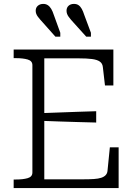

<svg xmlns="http://www.w3.org/2000/svg" viewBox="-20 -964 690 984"><path d="M412 -887 446 -796V-776H422L357 -848Q342 -864 331.5 -878.5Q321 -893 321 -909Q321 -925 331.5 -934.5Q342 -944 359 -944Q373 -944 382.5 -937.5Q392 -931 399 -918.5Q406 -906 412 -887ZM256 -887 289 -796V-776H264L200 -848Q185 -864 174 -878.5Q163 -893 163 -909Q163 -925 174 -934.5Q185 -944 202 -944Q215 -944 225 -937.5Q235 -931 242.5 -918.5Q250 -906 256 -887ZM588 -209V0H50V-44H61Q98 -44 122 -51Q146 -58 146 -80V-630Q146 -652 122 -659Q98 -666 61 -666H50V-710H561V-526H518L507 -621Q505 -639 491.5 -648.5Q478 -658 451.5 -661.5Q425 -665 382 -665H207V-45H406Q438 -45 461 -46.5Q484 -48 499 -53Q514 -58 522 -67Q530 -76 531 -89L543 -209ZM186 -384Q234 -386 282 -387.5Q330 -389 378 -391Q426 -393 473 -394V-336Q426 -337 378 -338.5Q330 -340 282 -341.5Q234 -343 186 -345Z"/></svg>

Font: Roboto Serif ExtraLight
Style: Regular
Weight: 250
Version: Version 1.007